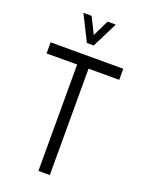

<svg xmlns="http://www.w3.org/2000/svg" viewBox="-165 -973 789 1050"><g transform="rotate(20 229.5 -448.0)"><path d="M131.8 -896.5H179.7L226.6 -801.8L272.5 -896.5H320.3L246.1 -748H206.1ZM18.6 -619.1V-683.6H441.4V-619.1H262.7V0H196.3V-619.1Z"/></g></svg>

Font: Post No Bills Colombo Medium
Style: Regular
Weight: 500
Designer: Kosala Senevirathne, Siva Puranthara, Lasantha Premarathna, Tharique Azeez
Foundry: Mooniak
Version: Version 1.220 ; ttfautohint (v1.6)